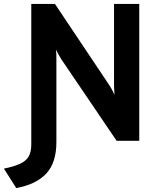

<svg xmlns="http://www.w3.org/2000/svg" viewBox="-77 -720 815 982"><path d="M6.2 242 -57 142.4Q-4.5 131.7 26.1 117.4Q56.7 103.2 69.8 79.9Q83 56.6 83 18.8V-700H204L479.8 -287.8Q485.8 -279.1 494.5 -263.8Q503.1 -248.5 508.8 -235.8Q507.7 -247 506.9 -262.9Q506.2 -278.7 506.2 -288V-700H635.2V0H519.4L238 -414.8Q232.2 -423.6 223.6 -439.1Q214.9 -454.6 208.8 -466.8Q210.7 -454.3 211.1 -440Q211.4 -425.6 211.4 -414.8V6.6Q211.4 112.2 159.6 167.7Q107.7 223.1 6.2 242Z"/></svg>

Font: Overpass
Style: Regular
Weight: 400
Designer: Delve Withrington, Dave Bailey, Thomas Jockin
Foundry: Delve Fonts LLC
Version: Version 4.000